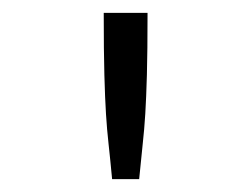

<svg xmlns="http://www.w3.org/2000/svg" viewBox="-20 -685 390 298"><path d="M141 -665H209Q209 -605 208 -569Q207 -533 205.5 -508.5Q204 -484 201.5 -461.5Q199 -439 196 -407H154Q151 -439 148.5 -461.5Q146 -484 144.5 -508Q143 -532 142 -568.5Q141 -605 141 -665Z"/></svg>

Font: Inconsolata ExtraCondensed Medium
Style: Regular
Weight: 500
Width: 2
Monospace: yes
Designer: Raph Levien, Cyreal, Brenton Simpson
Foundry: Raph Levien, Cyreal, Google
Version: Version 3.001; ttfautohint (v1.8.2.53-6de2)